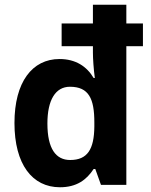

<svg xmlns="http://www.w3.org/2000/svg" viewBox="-20 -780 636 810"><path d="M233 10C303 10 345 -21 375 -67H382L406 0H513V-585H583V-681H513V-760H372V-681H240V-585H372V-558C372 -533 375 -488 380 -451H375C346 -500 299 -531 231 -531C116 -531 41 -434 41 -261C41 -87 116 10 233 10ZM276 -105C216 -105 180 -152 180 -259C180 -358 214 -414 275 -414C355 -414 378 -363 378 -264V-246C377 -150 349 -105 276 -105Z"/></svg>

Font: Noto Sans Sinhala UI SemiCondensed
Style: Bold
Weight: 700
Width: 4
Designer: Jelle Bosma - Monotype Design Team
Foundry: Monotype Imaging Inc.
Version: Version 2.006